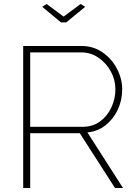

<svg xmlns="http://www.w3.org/2000/svg" viewBox="-20 -940 685 960"><path d="M96 0V-710H388Q447 -710 493 -678Q539 -646 565 -596Q591 -546 591 -493Q591 -439 569 -392Q547 -345 508 -314Q469 -283 417 -278L595 0H555L379 -274H131V0ZM131 -306H394Q444 -306 480.5 -333Q517 -360 537 -403Q557 -446 557 -493Q557 -541 534 -583Q511 -625 472.5 -651.5Q434 -678 387 -678H131ZM213 -920 298 -857 383 -920 406 -906 311 -828H285L191 -906Z"/></svg>

Font: Raleway ExtraLight
Style: Regular
Weight: 200
Designer: Matt McInerney, Pablo Impallari, Rodrigo Fuenzalida
Foundry: Matt McInerney, Pablo Impallari, Rodrigo Fuenzalida
Version: Version 4.026